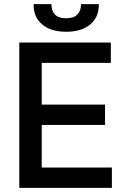

<svg xmlns="http://www.w3.org/2000/svg" viewBox="-20 -905 599 925"><path d="M73 0V-700H514V-602H181V-401H486V-303H181V-98H519V0ZM299 -752Q225 -752 183.5 -787Q142 -822 142 -881V-885H228V-881Q228 -853 245 -835Q262 -817 299 -817Q335 -817 352.5 -835Q370 -853 370 -881V-885H456V-881Q456 -822 414.5 -787Q373 -752 299 -752Z"/></svg>

Font: Space Grotesk Medium
Style: Regular
Weight: 500
Designer: Florian Karsten
Foundry: Florian Karsten
Version: Version 2.000